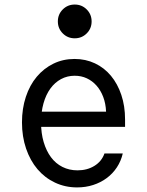

<svg xmlns="http://www.w3.org/2000/svg" viewBox="-20 -807 640 837"><path d="M124.4 -253.8H525.2V-286.2Q525.2 -344.8 508.9 -393.3Q492.6 -441.9 463.6 -476.7Q434.6 -511.6 394 -530.8Q353.4 -550 305.1 -550Q254.8 -550 212.9 -529.5Q171 -509 140.3 -472.5Q109.6 -436 92.7 -384.9Q75.8 -333.8 75.8 -273.7Q75.8 -211.6 93.7 -159.2Q111.7 -106.8 143.4 -69.4Q175.2 -32 219.6 -11Q264 10 316 10Q353.5 10 386.2 -0.6Q419 -11.2 445.3 -30.7Q471.6 -50.2 489.6 -77.6Q507.6 -105 515.2 -138H435.4Q423.4 -103.6 391.7 -84Q360 -64.4 317.8 -64.4Q281.9 -64.4 252.2 -79.3Q222.6 -94.2 202.2 -121.7Q181.8 -149.2 170.4 -187.6Q159 -226 159 -272.9Q159 -318.8 169.6 -356.5Q180.2 -394.2 199.6 -420.9Q219 -447.6 246.1 -462.2Q273.2 -476.8 305.6 -476.8Q334.4 -476.8 358.4 -465.6Q382.4 -454.4 400.6 -434Q418.8 -413.6 429.9 -384.6Q441 -355.6 442.4 -320.2H124.4ZM232.2 -713.6Q232.2 -682.8 253.6 -661.4Q274.9 -640 305.8 -640Q336.6 -640 358 -661.4Q379.4 -682.7 379.4 -713.6Q379.4 -744.4 358 -765.8Q336.7 -787.2 305.8 -787.2Q275 -787.2 253.6 -765.8Q232.2 -744.5 232.2 -713.6Z"/></svg>

Font: CommitMonoV143 ExtLt
Style: Regular
Weight: 200
Monospace: yes
Designer: Eigil Nikolajsen
Foundry: Eigil Nikolajsen
Version: Version 1.143